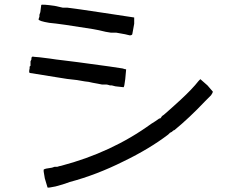

<svg xmlns="http://www.w3.org/2000/svg" viewBox="-20 -760 1040 839"><path d="M855.5 -414.1 886.7 -386.7Q910.2 -359.4 910.2 -359.4Q910.2 -355.5 902.3 -343.8Q890.6 -332 875 -316.4Q808.6 -246.1 742.2 -191.4Q738.3 -191.4 730.5 -183.6L722.7 -179.7L714.8 -171.9Q632.8 -109.4 519.5 -54.7Q402.3 3.9 285.2 35.2Q253.9 46.9 222.7 54.7Q187.5 62.5 187.5 58.6Q187.5 58.6 175.8 19.5Q168 -19.5 171.9 -19.5Q175.8 -23.4 207 -27.3L218.8 -31.2H230.5Q242.2 -35.2 246.1 -35.2Q468.8 -93.8 640.6 -218.8Q660.2 -230.5 675.8 -242.2H679.7L683.6 -246.1Q687.5 -253.9 695.3 -257.8Q722.7 -281.2 769.5 -324.2Q820.3 -371.1 847.7 -406.2ZM128.9 -511.7Q140.6 -511.7 199.2 -503.9Q222.7 -500 257.8 -496.1L289.1 -492.2L320.3 -488.3Q496.1 -464.8 515.6 -460.9Q527.3 -457 531.2 -457Q531.2 -457 527.3 -414.1Q523.4 -378.9 519.5 -378.9Q515.6 -378.9 484.4 -382.8L468.8 -386.7H460.9Q449.2 -390.6 445.3 -390.6H425.8L406.2 -394.5Q382.8 -398.4 367.2 -402.3Q359.4 -402.3 316.4 -410.2Q273.4 -414.1 230.5 -421.9Q109.4 -441.4 109.4 -441.4Q105.5 -445.3 109.4 -460.9V-468.8L113.3 -472.7Q113.3 -480.5 113.3 -480.5Q113.3 -484.4 113.3 -492.2L117.2 -500V-503.9Q117.2 -515.6 128.9 -511.7ZM218.8 -734.4Q234.4 -730.5 253.9 -726.6Q269.5 -726.6 273.4 -726.6Q308.6 -722.7 437.5 -703.1Q566.4 -683.6 566.4 -683.6Q566.4 -679.7 566.4 -656.2Q562.5 -632.8 558.6 -613.3Q558.6 -605.5 546.9 -605.5Q535.2 -609.4 488.3 -617.2H464.8L441.4 -621.1Q410.2 -628.9 386.7 -632.8Q242.2 -656.2 195.3 -660.2Q148.4 -668 148.4 -675.8L152.3 -687.5V-695.3L156.2 -707Q160.2 -734.4 160.2 -738.3Q164.1 -742.2 218.8 -734.4Z"/></svg>

Font: 和音 by 宁静之雨，公众号njzyshare
Style: Regular
Weight: 400
Designer: Steve Matteson
Foundry: Ascender Corporation
Version: Version 6.00;June 8, 2018;FontCreator 11.0.0.2388 32-bit